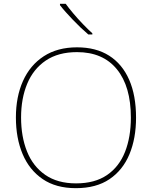

<svg xmlns="http://www.w3.org/2000/svg" viewBox="-20 -972 794 1002"><path d="M690 -358Q690 -250 655.5 -167Q621 -84 551.5 -37Q482 10 376 10Q272 10 202.5 -37.5Q133 -85 98 -168Q63 -251 63 -359Q63 -467 100 -549.5Q137 -632 208.5 -678.5Q280 -725 382 -725Q481 -725 549.5 -681.5Q618 -638 654 -556Q690 -474 690 -358ZM90 -359Q90 -259 121 -181.5Q152 -104 216 -59.5Q280 -15 377 -15Q475 -15 538.5 -58.5Q602 -102 632.5 -179.5Q663 -257 663 -358Q663 -521 590 -610.5Q517 -700 382 -700Q284 -700 219 -656Q154 -612 122 -535Q90 -458 90 -359ZM323 -952Q338 -931 362 -902.5Q386 -874 413 -846Q440 -818 462 -798V-792H441Q421 -809 400.5 -828.5Q380 -848 360.5 -868.5Q341 -889 323.5 -908.5Q306 -928 293 -945V-952Z"/></svg>

Font: Noto Sans Cham Thin
Style: Regular
Weight: 250
Version: Version 2.002